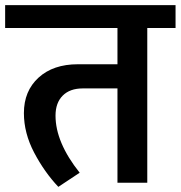

<svg xmlns="http://www.w3.org/2000/svg" viewBox="-40 -711 703 747"><path d="M643 -691V-602H533V0H417V-367H282Q232 -367 204 -339Q176 -311 176 -261Q176 -157 270 -39L187 16Q133 -41 93 -117Q53 -193 53 -271Q53 -357 110 -409Q167 -461 263 -461H417V-602H-20V-691Z"/></svg>

Font: FiraGO Medium
Style: Regular
Weight: 500
Designer: bBox Type
Foundry: bBox Type GmbH
Version: Version 1.001;PS 001.001;hotconv 1.0.88;makeotf.lib2.5.64775